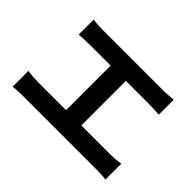

<svg xmlns="http://www.w3.org/2000/svg" viewBox="-122 -981 1243 1243"><g transform="rotate(45 500.0 -359.0)"><path d="M567 -157V-565H778C807 -565 842 -563 872 -561V-698C843 -695 808 -692 778 -692H234C206 -692 165 -694 139 -698V-561C164 -563 207 -565 234 -565H427V-157H173C142 -157 106 -159 75 -165V-20C108 -24 143 -25 173 -25H832C855 -25 897 -24 925 -20V-165C900 -161 868 -157 832 -157Z"/></g></svg>

Font: Source Han Sans Old Style Bold
Style: Regular
Weight: 700
Designer: Ryoko NISHIZUKA (kana & ideographs); Paul D. Hunt (Latin, Greek & Cyrillic); Wenlong ZHANG (bopomofo); Sandoll Communica
Foundry: Adobe Systems Incorporated
Version: Version 1.004;PS 1.004;hotconv 1.0.81;makeotf.lib2.5.63406